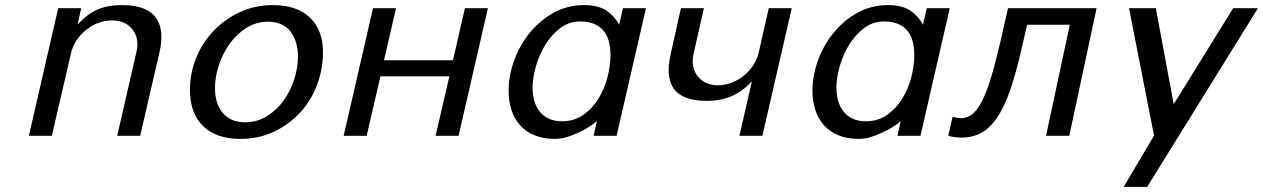

<svg xmlns="http://www.w3.org/2000/svg" viewBox="-20 -532 4947 752"><path d="M208 -500H298L284 -436Q299 -452 315 -465.5Q331 -479 351 -489.5Q371 -500 397 -506Q423 -512 458 -512Q612 -512 612 -387Q612 -375 610.5 -360.5Q609 -346 605 -329L529 0H439L515 -331Q518 -345 518 -358Q518 -399 491 -425.5Q464 -452 418 -452Q391 -452 365.5 -442.5Q340 -433 318 -415.5Q296 -398 280 -374.5Q264 -351 258 -323L183 0H93Z M724 -181Q724 -245 748 -304.5Q772 -364 815.5 -410Q859 -456 918.5 -484Q978 -512 1049 -512Q1143 -512 1194 -463Q1245 -414 1245 -328Q1245 -261 1221.5 -199Q1198 -137 1155 -90.5Q1112 -44 1052.5 -16Q993 12 922 12Q828 12 776 -37.5Q724 -87 724 -181ZM822 -187Q822 -159 829 -134.5Q836 -110 850.5 -92Q865 -74 887 -63.5Q909 -53 940 -53Q987 -53 1025.5 -77Q1064 -101 1091 -138.5Q1118 -176 1132.5 -221.5Q1147 -267 1147 -310Q1147 -339 1140 -363.5Q1133 -388 1119 -407Q1105 -426 1082.5 -436.5Q1060 -447 1030 -447Q983 -447 944.5 -422.5Q906 -398 879 -360Q852 -322 837 -276Q822 -230 822 -187Z M1686 0 1740 -233H1470L1416 0H1326L1441 -500H1531L1484 -296H1754L1801 -500H1891L1776 0Z M1972 -177Q1972 -235 1993.5 -294.5Q2015 -354 2054 -402.5Q2093 -451 2147.5 -481.5Q2202 -512 2268 -512Q2324 -512 2356 -490Q2388 -468 2405 -435L2420 -500H2510L2395 0H2305L2318 -58Q2306 -47 2287 -35Q2268 -23 2245.5 -12.5Q2223 -2 2199.5 5Q2176 12 2153 12Q2108 12 2074 -2Q2040 -16 2017.5 -41Q1995 -66 1983.5 -100.5Q1972 -135 1972 -177ZM2066 -189Q2066 -162 2072.5 -138Q2079 -114 2093 -96Q2107 -78 2129 -67.5Q2151 -57 2181 -57Q2229 -57 2264.5 -82Q2300 -107 2323.5 -145Q2347 -183 2359 -228.5Q2371 -274 2371 -315Q2371 -383 2340.5 -415.5Q2310 -448 2252 -448Q2209 -448 2174.5 -422Q2140 -396 2116 -357Q2092 -318 2079 -272.5Q2066 -227 2066 -189Z M2647 -500H2737L2696 -319Q2693 -306 2693 -293Q2693 -252 2720 -225Q2747 -198 2793 -198Q2819 -198 2845 -208Q2871 -218 2892.5 -235Q2914 -252 2930 -276Q2946 -300 2952 -328L2991 -500H3081L2966 0H2876L2925 -214Q2891 -176 2848 -156.5Q2805 -137 2746 -137Q2674 -137 2636.5 -166.5Q2599 -196 2599 -258Q2599 -284 2607 -321Z M3162 -177Q3162 -235 3183.5 -294.5Q3205 -354 3244 -402.5Q3283 -451 3337.5 -481.5Q3392 -512 3458 -512Q3514 -512 3546 -490Q3578 -468 3595 -435L3610 -500H3700L3585 0H3495L3508 -58Q3496 -47 3477 -35Q3458 -23 3435.5 -12.5Q3413 -2 3389.5 5Q3366 12 3343 12Q3298 12 3264 -2Q3230 -16 3207.5 -41Q3185 -66 3173.5 -100.5Q3162 -135 3162 -177ZM3256 -189Q3256 -162 3262.5 -138Q3269 -114 3283 -96Q3297 -78 3319 -67.5Q3341 -57 3371 -57Q3419 -57 3454.5 -82Q3490 -107 3513.5 -145Q3537 -183 3549 -228.5Q3561 -274 3561 -315Q3561 -383 3530.5 -415.5Q3500 -448 3442 -448Q3399 -448 3364.5 -422Q3330 -396 3306 -357Q3282 -318 3269 -272.5Q3256 -227 3256 -189Z M3711 -75Q3716 -73 3727 -71Q3738 -69 3743 -69Q3767 -69 3787 -84Q3807 -99 3825.5 -134.5Q3844 -170 3861.5 -228Q3879 -286 3899 -372L3928 -500H4275L4168 0H4077L4170 -435H4003L3978 -327Q3957 -237 3934.5 -173.5Q3912 -110 3884.5 -70Q3857 -30 3823 -11.5Q3789 7 3745 7Q3741 7 3733.5 6.5Q3726 6 3718.5 5Q3711 4 3704 2.5Q3697 1 3694 0Z M4500 -1 4402 -500H4507L4577 -124L4810 -500H4907L4473 200H4381Z"/></svg>

Font: Perun
Style: Italic
Weight: 400
Italic angle: -12°
Foundry: Copyright (c) Stefan Peev, Context Ltd, 2016
Version: Version 1.027